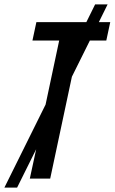

<svg xmlns="http://www.w3.org/2000/svg" viewBox="-69 -815 523 876"><path d="M-49 41 139 -338 201 -630H79L97 -714H325L365 -795H422L382 -714H434L416 -630H341L259 -465L160 0H67L96 -134L9 41Z"/></svg>

Font: Noto Sans ExtraCondensed Medium
Style: Italic
Weight: 500
Width: 2
Italic angle: -12°
Designer: Monotype Design Team
Foundry: Monotype Imaging Inc.
Version: Version 2.013; ttfautohint (v1.8.4.7-5d5b)